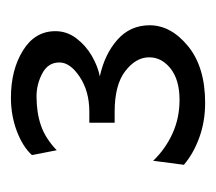

<svg xmlns="http://www.w3.org/2000/svg" viewBox="-42 -593 392 348"><g transform="rotate(-90 154.0 -419.0)"><path d="M141.6 -243.2Q107.9 -243.2 78.9 -253.7Q49.8 -264.2 29.3 -281.7L36.6 -337.4Q57.6 -315.4 85.7 -302.5Q113.8 -289.6 147 -289.6Q183.1 -289.6 203.6 -305.7Q224.1 -321.8 224.1 -344.7Q224.1 -368.7 199.2 -387.9Q174.3 -407.2 125.5 -407.2H105.5V-453.1H125.5Q162.6 -453.1 188.7 -470.5Q214.8 -487.8 214.8 -507.3Q214.8 -527.8 195.1 -538.3Q175.3 -548.8 153.3 -548.8Q124 -548.8 100.6 -540.8Q77.1 -532.7 55.7 -512.2L46.9 -557.1Q62 -573.7 90.3 -584.5Q118.7 -595.2 150.9 -595.2Q201.2 -595.2 236.3 -573.5Q271.5 -551.8 271.5 -514.6Q271.5 -493.7 258.5 -476.6Q245.6 -459.5 226.6 -448.5Q207.5 -437.5 189.5 -434.1Q230 -425.3 256.1 -402.1Q282.2 -378.9 282.2 -343.8Q282.2 -305.2 244.4 -274.2Q206.5 -243.2 141.6 -243.2Z"/></g></svg>

Font: Harmattan Medium
Style: Regular
Weight: 500
Designer: George W. Nuss III and SIL International
Foundry: SIL International
Version: Version 4.000